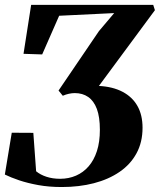

<svg xmlns="http://www.w3.org/2000/svg" viewBox="-23 -763 659 792"><path d="M232 8.5Q179 8.5 135 0.5Q91 -7.5 56.2 -19.2Q21.5 -31 -3 -43L25.5 -215.5L114.5 -215L126 -56.5Q143.5 -42 168.8 -33.8Q194 -25.5 225 -25.5Q260.5 -25.5 290.5 -38.5Q320.5 -51.5 342.5 -76.8Q364.5 -102 376.8 -139.8Q389 -177.5 389 -227.5Q389 -280.5 376.5 -313.8Q364 -347 340.8 -363Q317.5 -379 285.5 -379Q274 -379 261.2 -376.2Q248.5 -373.5 236 -368L218.5 -389.5L385 -634.5L448 -709L221 -698L151 -538.5L74 -541L105.5 -743H609L616 -721L385 -408.5Q442.5 -405.5 482.8 -384.2Q523 -363 544 -325.8Q565 -288.5 565 -236Q565 -176.5 540.2 -130.8Q515.5 -85 470.2 -54Q425 -23 364.2 -7.2Q303.5 8.5 232 8.5Z"/></svg>

Font: Merriweather 120pt ExtraBold
Style: Italic
Weight: 800
Italic angle: -7.8°
Version: Version 2.101